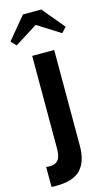

<svg xmlns="http://www.w3.org/2000/svg" viewBox="-177 -737 595 1045"><g transform="rotate(-15 120.5 -214.0)"><path d="M3 260Q-6 260 -12 260Q-18 260 -24 258V146Q-18 148 -12 148Q-6 148 -1 148Q27 148 43 130Q59 112 59 63V-457H183V83Q183 170 141.5 215Q100 260 3 260ZM-35 -563 69 -688H172L276 -563L249 -534L121 -615L-8 -534Z"/></g></svg>

Font: Tilda Sans Bold
Style: Regular
Weight: 700
Designer: ParaType Ltd
Foundry: ParaType Ltd
Version: Version 1.009